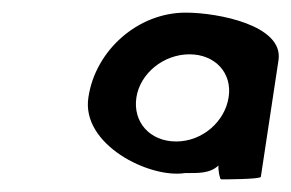

<svg xmlns="http://www.w3.org/2000/svg" viewBox="-20 -788 461 304"><path d="M120 -634C108 -559 217 -505 273 -514C294 -514 312 -513 326 -526C325 -520 328 -504 330 -504C333 -504 392 -504 393 -508L421 -693C429 -748 325 -768 274 -768C198 -768 131 -708 120 -634ZM196 -634C202 -672 239 -702 280 -702C321 -702 348 -672 342 -634C336 -595 300 -564 259 -564C217 -564 190 -595 196 -634Z"/></svg>

Font: Ampere
Style: SuCndIta
Weight: 400
Version: Version 1